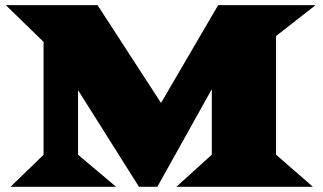

<svg xmlns="http://www.w3.org/2000/svg" viewBox="-20 -720 1244 740"><path d="M20.5 0 147.9 -123.5V-558.6L2.4 -700.2H356L600.6 -323.2L820.8 -700.2H1196.3L1043.9 -581.1V-124L1186 0H659.7L796.4 -124V-376.5L586.4 0H515.6L280.8 -372.6V-123.5L427.7 0Z"/></svg>

Font: Goblin
Style: Regular
Weight: 400
Designer: Riccardo De Franceschi
Foundry: Sorkin Type Co.
Version: Version 1.001